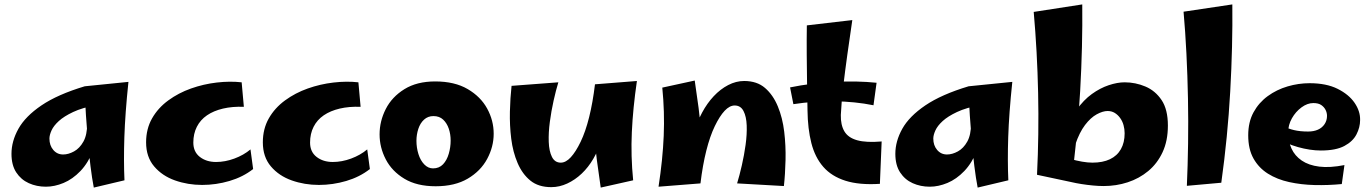

<svg xmlns="http://www.w3.org/2000/svg" viewBox="-20 -832 6214 870"><path d="M188 14Q146 14 110.5 -2Q75 -18 53.5 -51Q32 -84 32 -135Q32 -192 63.5 -248.5Q95 -305 168 -354.5Q241 -404 364 -441L417 -356Q353 -344 311.5 -324.5Q270 -305 246.5 -283.5Q223 -262 213.5 -241Q204 -220 204 -204Q204 -173 221.5 -152.5Q239 -132 266 -132Q290 -132 315.5 -146Q341 -160 358 -190.5Q375 -221 375 -272L433 -304Q428 -215 404 -154.5Q380 -94 344.5 -57Q309 -20 268 -3Q227 14 188 14ZM405 18Q397 -23 390 -79.5Q383 -136 378 -196Q373 -256 369.5 -309Q366 -362 364.5 -398Q363 -434 364 -441L562 -461Q547 -318 543.5 -210.5Q540 -103 544 -15Z M896 6Q831 6 773 -14.5Q715 -35 678.5 -78Q642 -121 642 -187Q642 -248 669 -295.5Q696 -343 742.5 -377Q789 -411 845.5 -431Q902 -451 962 -458Q1022 -465 1075 -459L1085 -348Q1033 -350 990.5 -340Q948 -330 918 -309.5Q888 -289 872 -257.5Q856 -226 856 -186Q856 -144 885.5 -121Q915 -98 959 -98Q1000 -98 1042 -113.5Q1084 -129 1115 -155L1127 -66Q1081 -30 1020 -12Q959 6 896 6Z M1425 6Q1360 6 1302 -14.5Q1244 -35 1207.5 -78Q1171 -121 1171 -187Q1171 -248 1198 -295.5Q1225 -343 1271.5 -377Q1318 -411 1374.5 -431Q1431 -451 1491 -458Q1551 -465 1604 -459L1614 -348Q1562 -350 1519.5 -340Q1477 -330 1447 -309.5Q1417 -289 1401 -257.5Q1385 -226 1385 -186Q1385 -144 1414.5 -121Q1444 -98 1488 -98Q1529 -98 1571 -113.5Q1613 -129 1644 -155L1656 -66Q1610 -30 1549 -12Q1488 6 1425 6Z M1954 12Q1869 12 1812.5 -22Q1756 -56 1728 -110Q1700 -164 1700 -223Q1700 -283 1728 -338Q1756 -393 1812.5 -428Q1869 -463 1952 -463Q2040 -463 2099 -428.5Q2158 -394 2187.5 -340Q2217 -286 2217 -226Q2217 -167 2187.5 -112Q2158 -57 2099.5 -22.5Q2041 12 1954 12ZM1942 -69Q1970 -69 1987.5 -87.5Q2005 -106 2013.5 -135.5Q2022 -165 2022 -195Q2022 -224 2013.5 -249Q2005 -274 1988 -290Q1971 -306 1944 -306Q1919 -306 1901.5 -290Q1884 -274 1875.5 -248Q1867 -222 1867 -194Q1867 -163 1876 -134Q1885 -105 1902.5 -87Q1920 -69 1942 -69Z M2478 16Q2420 16 2383.5 -13.5Q2347 -43 2325.5 -93Q2304 -143 2296.5 -203.5Q2289 -264 2290.5 -326.5Q2292 -389 2298 -443L2510 -459Q2499 -423 2488.5 -376Q2478 -329 2471.5 -280Q2465 -231 2466.5 -189Q2468 -147 2481 -121Q2494 -95 2521 -95Q2544 -95 2566.5 -119.5Q2589 -144 2611 -189.5Q2633 -235 2649.5 -301Q2666 -367 2676 -450L2718 -290Q2718 -242 2704.5 -196.5Q2691 -151 2668.5 -112.5Q2646 -74 2616 -45.5Q2586 -17 2550.5 -0.5Q2515 16 2478 16ZM2702 18Q2692 -50 2684.5 -107Q2677 -164 2674 -217Q2671 -270 2671.5 -326.5Q2672 -383 2676 -450L2866 -465Q2848 -342 2843 -233.5Q2838 -125 2849 -15Z M3532 11 3320 -1Q3331 -37 3341.5 -83Q3352 -129 3358.5 -176Q3365 -223 3363.5 -263.5Q3362 -304 3349 -329Q3336 -354 3309 -354Q3286 -354 3263.5 -330Q3241 -306 3219 -260.5Q3197 -215 3180.5 -149.5Q3164 -84 3154 -1L3112 -137Q3112 -185 3125.5 -232.5Q3139 -280 3161.5 -322Q3184 -364 3214 -396Q3244 -428 3279.5 -446.5Q3315 -465 3352 -465Q3410 -465 3446.5 -433.5Q3483 -402 3504.5 -350Q3526 -298 3533.5 -235Q3541 -172 3539.5 -107.5Q3538 -43 3532 11ZM3154 -1 2964 14Q2983 -109 2987.5 -217Q2992 -325 2981 -435L3128 -467Q3138 -400 3145.5 -343Q3153 -286 3156 -233Q3159 -180 3158.5 -124Q3158 -68 3154 -1Z M3967 1Q3874 7 3811 -13Q3748 -33 3710.5 -76Q3673 -119 3656.5 -183.5Q3640 -248 3639 -332Q3638 -388 3637 -453Q3636 -518 3635.5 -585.5Q3635 -653 3636 -717L3842 -741Q3830 -660 3819.5 -584.5Q3809 -509 3801 -441Q3793 -373 3790 -311Q3789 -266 3806 -237Q3823 -208 3864 -196.5Q3905 -185 3975 -191ZM3938 -355Q3854 -372 3760 -373Q3666 -374 3575 -360L3560 -436Q3658 -456 3761.5 -461Q3865 -466 3952 -457Z M4193 14Q4151 14 4115.5 -2Q4080 -18 4058.5 -51Q4037 -84 4037 -135Q4037 -192 4068.5 -248.5Q4100 -305 4173 -354.5Q4246 -404 4369 -441L4422 -356Q4358 -344 4316.5 -324.5Q4275 -305 4251.5 -283.5Q4228 -262 4218.5 -241Q4209 -220 4209 -204Q4209 -173 4226.5 -152.5Q4244 -132 4271 -132Q4295 -132 4320.5 -146Q4346 -160 4363 -190.5Q4380 -221 4380 -272L4438 -304Q4433 -215 4409 -154.5Q4385 -94 4349.5 -57Q4314 -20 4273 -3Q4232 14 4193 14ZM4410 18Q4402 -23 4395 -79.5Q4388 -136 4383 -196Q4378 -256 4374.5 -309Q4371 -362 4369.5 -398Q4368 -434 4369 -441L4567 -461Q4552 -318 4548.5 -210.5Q4545 -103 4549 -15Z M4981 11Q4958 11 4932 8.5Q4906 6 4880.5 2Q4855 -2 4834 -7L4778 -129Q4802 -120 4829.5 -112Q4857 -104 4883 -99.5Q4909 -95 4930 -95Q4977 -95 5009.5 -110.5Q5042 -126 5059 -156Q5076 -186 5076 -228Q5076 -247 5071 -265Q5066 -283 5055.5 -297.5Q5045 -312 5031 -320.5Q5017 -329 4999 -329Q4977 -329 4949.5 -314Q4922 -299 4896.5 -265.5Q4871 -232 4852.5 -177Q4834 -122 4829 -42L4790 -80Q4790 -164 4808.5 -227Q4827 -290 4858.5 -334.5Q4890 -379 4927.5 -406Q4965 -433 5004 -446Q5043 -459 5076 -459Q5125 -459 5170 -440Q5215 -421 5243.5 -378.5Q5272 -336 5272 -263Q5272 -194 5248 -142.5Q5224 -91 5183 -57Q5142 -23 5090 -6Q5038 11 4981 11ZM4834 -7 4679 -40Q4688 -223 4684 -410.5Q4680 -598 4664 -778L4884 -812Q4886 -624 4874.5 -419.5Q4863 -215 4834 -7Z M5514 -4 5358 10Q5362 -81 5363.5 -181.5Q5365 -282 5363 -385.5Q5361 -489 5356 -589Q5351 -689 5343 -779L5564 -812Q5566 -624 5554.5 -418Q5543 -212 5514 -4Z M6060 2Q5998 8 5937 6.5Q5876 5 5821.5 -7Q5767 -19 5725.5 -45Q5684 -71 5660 -113.5Q5636 -156 5636 -219Q5636 -279 5660 -323Q5684 -367 5724.5 -396.5Q5765 -426 5814.5 -440.5Q5864 -455 5914 -455Q5990 -455 6041 -429.5Q6092 -404 6118 -366Q6144 -328 6143 -288Q6143 -255 6126.5 -223Q6110 -191 6071.5 -170.5Q6033 -150 5965 -150Q5941 -150 5914.5 -154Q5888 -158 5861.5 -165.5Q5835 -173 5810.5 -183.5Q5786 -194 5767 -207L5795 -261Q5816 -249 5843.5 -242.5Q5871 -236 5907 -236Q5933 -236 5952 -244.5Q5971 -253 5982 -269.5Q5993 -286 5993 -307Q5993 -321 5986.5 -334Q5980 -347 5967 -356Q5954 -365 5931 -365Q5904 -365 5877.5 -345.5Q5851 -326 5834 -296Q5817 -266 5817 -232Q5817 -192 5832 -159Q5847 -126 5878.5 -104.5Q5910 -83 5958 -77Q6006 -71 6072 -84Z"/></svg>

Font: Marhey Light SemiBold
Style: Regular
Weight: 600
Version: Version 1.000